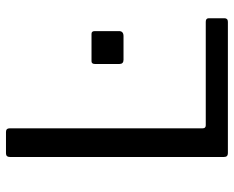

<svg xmlns="http://www.w3.org/2000/svg" viewBox="-90 -692 782 642"><g transform="rotate(-90 301.0 -371.0)"><path d="M97 -728Q97 -742 109 -742H181Q193 -742 193 -729V-84Q193 -74 203 -74H549Q561 -74 561 -64V-11Q561 -6 558 -3Q555 0 549 0H111Q103 0 100 -3.5Q97 -7 97 -14V-728ZM518 -364Q518 -349 501 -349H422Q408 -349 408 -363V-444Q408 -456 417 -456H509Q518 -456 518 -445Z"/></g></svg>

Font: Libre Franklin
Style: Regular
Weight: 400
Designer: Pablo Impallari, Rodrigo Fuenzalida, Nhung Nguyen
Foundry: Impallari Type
Version: Version 3.000